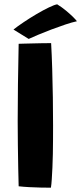

<svg xmlns="http://www.w3.org/2000/svg" viewBox="-20 -861 376 890"><path d="M216 9Q196.5 9 169.8 8.5Q143 8 115.8 6.5Q88.5 5 66.5 2.5Q65.5 -30 64.5 -80.8Q63.5 -131.5 62.8 -189Q62 -246.5 62 -298.5Q62 -378.5 63.2 -469.5Q64.5 -560.5 66.5 -658Q75 -658.5 93.5 -658.8Q112 -659 135.2 -659.8Q158.5 -660.5 180.2 -660.8Q202 -661 217 -661Q220 -607.5 222 -542.2Q224 -477 225 -409Q226 -341 226 -278.5Q226 -247.5 225.8 -214Q225.5 -180.5 225 -147.5Q224.5 -114.5 223 -84.5Q221.5 -54.5 220 -30.2Q218.5 -6 216 9ZM245 -841Q267 -827.5 286.8 -811Q306.5 -794.5 319.8 -781.2Q333 -768 336.5 -762.5Q315 -758 283.5 -747.5Q252 -737 218.2 -724.2Q184.5 -711.5 156.2 -699.5Q128 -687.5 113 -680.5L42.5 -724Q61 -739 89.8 -758.2Q118.5 -777.5 149.5 -795.8Q180.5 -814 206.5 -826.5Q232.5 -839 245 -841Z"/></svg>

Font: Grandstander Thin
Style: Bold
Weight: 700
Version: Version 1.200